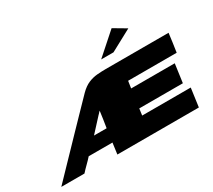

<svg xmlns="http://www.w3.org/2000/svg" viewBox="-123 -876 1229 1106"><g transform="rotate(-30 491.0 -323.5)"><path d="M3 0Q54 -53 91 -91.5Q128 -130 159 -162Q190 -194 222 -227.5Q254 -261 294.5 -302.5Q335 -344 391 -402Q420 -431 448.5 -443Q477 -455 506 -457.5Q535 -460 564 -460H982Q978 -429 974 -398.5Q970 -368 965 -337H642L635 -290H925L908 -167Q835 -167 763 -167Q691 -167 618 -167L612 -123H935L918 0Q782 0 647 0Q512 0 376 0L386 -74H228Q211 -55 192.5 -37Q174 -19 157 0ZM314 -162Q335 -162 356 -162Q377 -162 398 -162Q403 -189 406.5 -216Q410 -243 414 -270Q410 -266 406.5 -262.5Q403 -259 400 -255Q398 -254 396.5 -252Q395 -250 393 -248Q373 -226 353.5 -205Q334 -184 314 -162ZM569 -521 711 -647 794 -598 651 -521Z"/></g></svg>

Font: Genos Thin Black
Style: Italic
Weight: 900
Italic angle: -8°
Version: Version 1.010